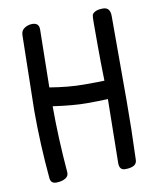

<svg xmlns="http://www.w3.org/2000/svg" viewBox="-77 -721 623 783"><g transform="rotate(-10 234.0 -329.0)"><path d="M132 -383Q210 -370 275 -370Q340 -370 358 -371Q356 -447 356 -517Q356 -587 356 -612Q356 -637 358 -643.5Q360 -650 371 -656Q382 -662 403 -662Q433 -662 433 -626V-272Q433 -162 428 -30Q427 -1 379 -1Q355 -1 355 -30L359 -295Q327 -293 271.5 -293Q216 -293 132 -305Q132 -173 144 -29Q145 -13 130 -4.5Q115 4 92.5 4Q70 4 68 -19Q55 -161 55 -299L61 -611Q61 -631 76 -640.5Q91 -650 108 -650Q136 -650 136 -623Z"/></g></svg>

Font: Patrick Hand
Style: Regular
Weight: 400
Designer: Patrick Wagesreiter
Foundry: Patrick Wagesreiter
Version: Version 1.003;PS 001.003;hotconv 1.0.70;makeotf.lib2.5.58329